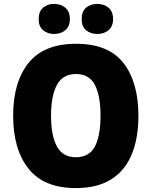

<svg xmlns="http://www.w3.org/2000/svg" viewBox="-20 -1041 772 978"><path d="M685 -451Q685 -337 651 -254.5Q617 -172 546.5 -127.5Q476 -83 366 -83Q204 -83 125.5 -181.5Q47 -280 47 -452Q47 -623 125.5 -720.5Q204 -818 367 -818Q532 -818 608.5 -720.5Q685 -623 685 -451ZM240 -451Q240 -350 270 -295Q300 -240 366 -240Q434 -240 463 -294Q492 -348 492 -451Q492 -554 463 -609Q434 -664 367 -664Q300 -664 270 -608.5Q240 -553 240 -451ZM177 -944Q177 -983 199.5 -1002Q222 -1021 256 -1021Q290 -1021 313 -1001.5Q336 -982 336 -944Q336 -907 313 -887.5Q290 -868 256 -868Q222 -868 199.5 -887Q177 -906 177 -944ZM396 -944Q396 -983 418.5 -1002Q441 -1021 476 -1021Q510 -1021 533 -1001.5Q556 -982 556 -944Q556 -907 533 -887.5Q510 -868 476 -868Q441 -868 418.5 -887Q396 -906 396 -944Z"/></svg>

Font: Noto Sans Telugu UI SemiCondensed Black
Style: Regular
Weight: 900
Width: 4
Designer: Jelle Bosma - Monotype Design Team
Foundry: Monotype Imaging Inc.
Version: Version 2.005; ttfautohint (v1.8.4.7-5d5b)